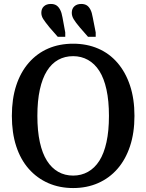

<svg xmlns="http://www.w3.org/2000/svg" viewBox="-20 -941 740 971"><path d="M449 -853 464 -777V-755H425L384 -802Q362 -828 352.5 -844Q343 -860 343 -876Q343 -897 356 -909Q369 -921 391 -921Q407 -921 418 -914.5Q429 -908 437 -893Q445 -878 449 -853ZM296 -853 310 -777V-755H272L230 -803Q208 -830 198.5 -845Q189 -860 189 -876Q189 -897 202 -909Q215 -921 237 -921Q254 -921 265 -914Q276 -907 284 -892Q292 -877 296 -853ZM350 10Q281 10 224 -15Q167 -40 125.5 -87Q84 -134 62 -201.5Q40 -269 40 -355Q40 -441 62 -508.5Q84 -576 125.5 -623.5Q167 -671 223.5 -695.5Q280 -720 350 -720Q419 -720 476 -695.5Q533 -671 574 -623.5Q615 -576 637.5 -508.5Q660 -441 660 -355Q660 -269 637.5 -201.5Q615 -134 574 -87Q533 -40 476 -15Q419 10 350 10ZM350 -53Q391 -53 425 -72Q459 -91 482.5 -128Q506 -165 518.5 -222Q531 -279 531 -355Q531 -431 518.5 -488Q506 -545 482.5 -582Q459 -619 425 -638Q391 -657 350 -657Q308 -657 274.5 -638.5Q241 -620 217.5 -582.5Q194 -545 181.5 -488Q169 -431 169 -355Q169 -279 181.5 -222Q194 -165 217.5 -128Q241 -91 274.5 -72Q308 -53 350 -53Z"/></svg>

Font: Roboto Serif 28pt Condensed Medium
Style: Regular
Weight: 500
Width: 3
Designer: Greg Gazdowicz
Foundry: Commercial Type
Version: Version 1.008